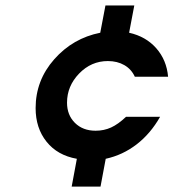

<svg xmlns="http://www.w3.org/2000/svg" viewBox="-20 -732 637 705"><path d="M243.2 -46.9 262.2 -148.9Q190.9 -161.6 150.9 -211.7Q110.8 -261.7 110.8 -335Q110.8 -437 179.2 -514.4Q247.6 -591.8 348.1 -611.8L367.2 -711.9H473.1L454.1 -611.8Q515.6 -598.1 553.7 -554.9Q591.8 -511.7 597.2 -450.2H475.1Q462.4 -478 436.5 -492.9Q410.6 -507.8 376 -507.8Q314.9 -507.8 270.5 -461.9Q226.1 -416 226.1 -355Q226.1 -309.6 255.1 -280.8Q284.2 -252 331.1 -252Q361.8 -252 387.9 -263.9Q414.1 -275.9 442.9 -303.2H567.9Q532.7 -241.2 481.7 -201.9Q430.7 -162.6 368.2 -148.9L349.1 -46.9Z"/></svg>

Font: Involve SemiBold Oblique
Style: Italic
Weight: 600
Italic angle: -10.5°
Designer: Stefan Peev
Foundry: Context Ltd.
Version: Version 1.001